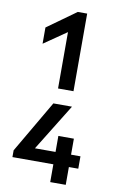

<svg xmlns="http://www.w3.org/2000/svg" viewBox="-100 -803 616 1022"><g transform="rotate(10 208.5 -292.5)"><path d="M26.4 70.3H247.6V166.5H331.5V70.3H382.3V3.4H331.5V-83H247.6V3.4H136.2L292 -249H191.4L26.4 33.7ZM79.6 -551.8 202.1 -636.2V-331.5H285.6V-751H234.9L79.6 -639.6Z"/></g></svg>

Font: Inder
Style: Regular
Weight: 400
Designer: Irina Smirnova
Foundry: Irina Smirnova
Version: Version 1.001